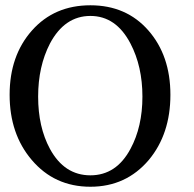

<svg xmlns="http://www.w3.org/2000/svg" viewBox="-20 -691 738 730"><path d="M545.9 -83Q459.5 19 323.7 19Q187 19 100.6 -83Q16.6 -181.6 16.6 -330.6Q16.6 -479.5 101.6 -575.2Q186.5 -670.9 323.7 -670.9Q460.4 -670.9 544.2 -575.2Q627.9 -479.5 627.9 -330.6Q627.9 -181.6 545.9 -83ZM476.1 -525.4Q421.4 -630.4 323.7 -630.4Q225.6 -630.4 169.9 -525.4Q125 -438.5 125 -323.7Q125 -208 169.9 -125Q224.6 -24.4 323.7 -24.4Q422.4 -24.4 476.1 -125Q521.5 -209 521.5 -323.7Q521.5 -438.5 476.1 -525.4Z"/></svg>

Font: Accordance
Style: Regular
Weight: 400
Version: Version 1.1 (build May 11, 2018) Miklal Software Solutions, 